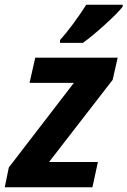

<svg xmlns="http://www.w3.org/2000/svg" viewBox="-40 -786 535 806"><path d="M-3 -83 270 -438H84L108 -544H454L433 -451L166 -106H371L348 0H-20ZM212 -618Q236 -644 267 -686Q298 -728 322 -766H475V-758Q455 -732 401 -683Q347 -634 308 -606H212Z"/></svg>

Font: Noto Sans Display
Style: Bold Italic
Weight: 700
Italic angle: -12°
Designer: Monotype Design team
Foundry: Monotype Imaging Inc.
Version: Version 1.000